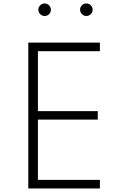

<svg xmlns="http://www.w3.org/2000/svg" viewBox="-20 -1066 673 1086"><path d="M140 0V-825H545V-776.5H194.5V-437.5H533V-389.5H194.5V-48.5H545V0ZM468.5 -975.5Q454 -975.5 443.5 -986Q433 -996.5 433 -1011Q433 -1025.5 443.5 -1036Q454 -1046.5 468.5 -1046.5Q483 -1046.5 493.5 -1036Q504 -1025.5 504 -1011Q504 -996.5 493.5 -986Q483 -975.5 468.5 -975.5ZM232.5 -975.5Q218 -975.5 207.5 -986Q197 -996.5 197 -1011Q197 -1025.5 207.5 -1036Q218 -1046.5 232.5 -1046.5Q247 -1046.5 257.5 -1036Q268 -1025.5 268 -1011Q268 -996.5 257.5 -986Q247 -975.5 232.5 -975.5Z"/></svg>

Font: Spartan Thin Light
Style: Regular
Weight: 300
Version: Version 1.004